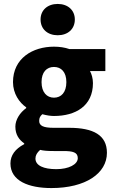

<svg xmlns="http://www.w3.org/2000/svg" viewBox="-20 -746 578 975"><path d="M241 209C414 209 523 135 523 30C523 -60 454 -97 331 -97H252C199 -97 179 -108 179 -132C179 -148 184 -156 195 -166C217 -160 237 -157 254 -157C364 -157 452 -208 452 -324C452 -348 445 -371 437 -385H515V-497H332C309 -505 282 -509 254 -509C146 -509 46 -450 46 -329C46 -271 78 -225 113 -201V-197C81 -174 58 -138 58 -103C58 -62 77 -36 103 -18V-14C57 10 33 43 33 84C33 173 126 209 241 209ZM254 -250C218 -250 191 -277 191 -329C191 -380 217 -406 254 -406C291 -406 317 -380 317 -329C317 -277 291 -250 254 -250ZM266 113C202 113 160 95 160 59C160 43 168 29 184 15C199 19 218 21 254 21H302C349 21 375 27 375 57C375 89 329 113 266 113ZM273 -567C324 -567 360 -598 360 -647C360 -695 324 -726 273 -726C222 -726 186 -695 186 -647C186 -598 222 -567 273 -567Z"/></svg>

Font: Source Sans Pro
Style: Bold
Weight: 700
Designer: Paul D. Hunt
Foundry: Adobe Systems Incorporated
Version: Version 3.006;hotconv 1.0.111;makeotfexe 2.5.65597